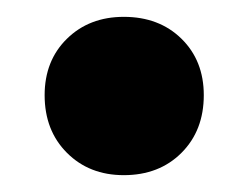

<svg xmlns="http://www.w3.org/2000/svg" viewBox="-20 -200 295 228"><path d="M222 -87Q222 -45 195.5 -18.5Q169 8 127 8Q86 8 59.5 -18.5Q33 -45 33 -87Q33 -128 59.5 -154Q86 -180 127 -180Q169 -180 195.5 -154Q222 -128 222 -87Z"/></svg>

Font: Gontserrat ExtraBold
Style: Regular
Weight: 800
Designer: Julieta Ulanovsky
Foundry: Julieta Ulanovsky
Version: Version 6.001